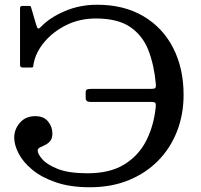

<svg xmlns="http://www.w3.org/2000/svg" viewBox="-20 -780 848 810"><path d="M40 -199C40 -178.7 46.2 -156.4 58.8 -132.2C71.2 -108.1 90.5 -85.2 116.5 -63.8C142.5 -42.2 175.7 -24.6 216 -10.8C256.3 3.1 304.2 10 359.5 10C419.2 10 473.2 0.2 521.5 -19.2C569.8 -38.8 611.4 -66.1 646.2 -101.2C681.1 -136.4 707.8 -177.8 726.5 -225.2C745.2 -272.8 754.5 -324.3 754.5 -380C754.5 -454.3 739.9 -520.1 710.8 -577.2C681.6 -634.4 639.8 -679.2 585.2 -711.5C530.8 -743.8 465.5 -760 389.5 -760C341.2 -760 295.9 -751.1 253.8 -733.2C211.6 -715.4 177.8 -693.2 152.5 -666.5C147.5 -661.2 143.7 -658.8 141 -659.5C138.3 -660.2 135.7 -665.2 133 -674.5L112 -746C111 -749.7 110.2 -752.1 109.5 -753.2C108.8 -754.4 106.2 -755 101.5 -755H74.5C67.8 -755 64.5 -751.8 64.5 -745.5V-508C64.5 -502.7 65.5 -499.2 67.5 -497.5C69.5 -495.8 73.3 -495 79 -495H109.5C116.2 -495 119.6 -496.1 119.8 -498.2C119.9 -500.4 120.5 -504.2 121.5 -509.5C127.2 -541.8 142.2 -572.7 166.5 -602C190.8 -631.3 221.8 -655.3 259.5 -674C297.2 -692.7 338.8 -702 384.5 -702C446.2 -702 494.5 -690 529.5 -666C564.5 -642 590.1 -609.2 606.2 -567.5C622.4 -525.8 632.8 -478.3 637.5 -425C638.2 -415.7 637.1 -410 634.2 -408C631.4 -406 625 -405 615 -405H364.5C355.2 -405 349 -404 346 -402C343 -400 341.5 -396.3 341.5 -391V-366C341.5 -355.3 348.2 -350 361.5 -350H617C627 -350 633.1 -348.6 635.2 -345.8C637.4 -342.9 638 -337.2 637 -328.5C631.7 -275.8 618.2 -228.4 596.8 -186.2C575.2 -144.1 544.3 -110.7 504 -86C463.7 -61.3 412.2 -49 349.5 -49C296.5 -49 254.7 -55.1 224 -67.2C193.3 -79.4 171.5 -93.1 158.5 -108.2C145.5 -123.4 139 -135.5 139 -144.5C139 -150.2 142.1 -154.6 148.2 -157.8C154.4 -160.9 161.7 -164.4 170 -168.2C178.3 -172.1 185.6 -177.7 191.8 -185C197.9 -192.3 201 -203 201 -217C201 -235.7 194.9 -252.5 182.8 -267.5C170.6 -282.5 152.7 -290 129 -290C102 -290 80.4 -280.8 64.2 -262.5C48.1 -244.2 40 -223 40 -199Z"/></svg>

Font: Besley*
Style: Regular
Weight: 400
Designer: Owen Earl
Foundry: indestructible type*
Version: Version 3.000; ttfautohint (v1.8.3)